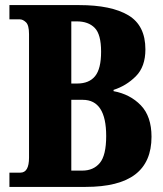

<svg xmlns="http://www.w3.org/2000/svg" viewBox="-20 -734 640 754"><path d="M17 0V-56H60Q94 -56 94 -115V-600Q94 -635 82 -646.5Q70 -658 58 -658H17V-714H291Q417 -714 484 -674Q551 -634 551 -540Q551 -472 513.5 -434.5Q476 -397 426 -381V-376Q491 -364 533 -320.5Q575 -277 575 -197Q575 -98 511 -49Q447 0 316 0ZM283 -406Q330 -406 353.5 -435Q377 -464 377 -531Q377 -599 352 -624.5Q327 -650 282 -650H260V-406ZM303 -64Q347 -64 372 -94Q397 -124 397 -200Q397 -342 305 -342H260V-64Z"/></svg>

Font: Noto Serif Bengali ExtraCondensed Black
Style: Regular
Weight: 900
Width: 2
Designer: Juan Bruce, Universal Thirst, Indian Type Foundry and the Monotype Design Team.
Foundry: Monotype Imaging Inc.
Version: Version 2.003; ttfautohint (v1.8.4.7-5d5b)